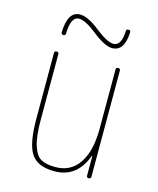

<svg xmlns="http://www.w3.org/2000/svg" viewBox="-109 -787 718 874"><g transform="rotate(15 250.0 -350.0)"><path d="M99.6 -611.3Q102.5 -710 160.2 -710Q197.3 -710 254.9 -664.1Q310.5 -620.1 339.8 -620.1Q377 -620.1 379.9 -690.4Q379.9 -700.2 390.1 -700.2Q400.4 -700.2 400.4 -691.4Q397.5 -600.6 339.8 -599.6Q303.7 -599.6 243.2 -648.4Q189.5 -690.4 160.2 -690.4Q122.1 -690.4 120.1 -610.4Q120.1 -599.6 109.9 -599.6Q99.6 -599.6 99.6 -611.3ZM230.5 9.8Q151.4 9.8 120.6 -36.1Q89.8 -82 89.8 -200.2V-509.8Q89.8 -519.5 100.1 -519.5Q110.4 -519.5 110.4 -509.8V-200.2Q110.4 -121.1 124 -79.1Q137.7 -37.1 161.6 -23.4Q185.5 -9.8 230.5 -9.8Q301.8 -9.8 340.8 -67.4Q379.9 -125 379.9 -230.5V-509.8Q379.9 -519.5 390.1 -519.5Q400.4 -519.5 400.4 -509.8V-9.8Q400.4 0 390.1 0Q379.9 0 379.9 -9.8V-101.6Q379.9 -102.5 378.9 -102.5Q377 -102.5 377 -100.6Q335.9 9.8 230.5 9.8Z"/></g></svg>

Font: Rounded-X Mgen+ 1m thin
Style: Regular
Weight: 100
Designer: [Source Han Sans]
Ryoko NISHIZUKA  (kana & ideographs); Paul D. Hunt (Latin, Greek & Cyrillic); Wenlong ZHANG  (bopomofo
Version: Version 1.059.20150602